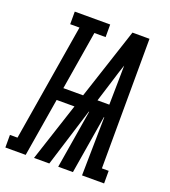

<svg xmlns="http://www.w3.org/2000/svg" viewBox="-190 -833 824 932"><g transform="rotate(20 222.5 -367.5)"><path d="M-55 0V-65H-16L84 -670H36V-735H219V-670H161L111 -367H213L334 -735H422L420 -65H455V0H341L346 -302H344L294 0H218L268 -302H266L172 0H93L192 -302H100L50 0ZM287 -368H348L350 -490Q350 -510 350.5 -530.5Q351 -551 351 -571Q344 -551 337.5 -530.5Q331 -510 325 -490Z"/></g></svg>

Font: Iosevka Slab Oblique
Style: Bold
Weight: 700
Italic angle: -9°
Monospace: yes
Designer: Belleve Invis
Foundry: Belleve Invis
Version: Version 11.1.1; ttfautohint (v1.8.3)